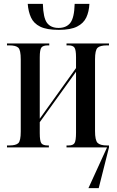

<svg xmlns="http://www.w3.org/2000/svg" viewBox="-20 -760 603 990"><path d="M283 -606Q221 -606 187.5 -622.5Q154 -639 140 -669.5Q126 -700 123 -740H201Q203 -668 222.5 -642Q242 -616 282 -616Q322 -616 342.5 -642Q363 -668 365 -740H441Q439 -700 425 -670Q411 -640 377.5 -623Q344 -606 283 -606ZM16 0V-10H28Q62 -10 74.5 -22Q87 -34 87 -82V-454Q87 -502 74.5 -514Q62 -526 28 -526H16V-536H234V-526H227Q202 -526 193.5 -515Q185 -504 185 -464V-148L372 -409V-465Q372 -503 364 -514.5Q356 -526 333 -526H323V-536H542V-526H532Q496 -526 483 -513.5Q470 -501 470 -454V-84Q470 -37 483 -23.5Q496 -10 532 -10H542V0L489 210H436L532 0H323V-10H334Q357 -10 364.5 -22.5Q372 -35 372 -76V-390L185 -130V-74Q185 -32 193.5 -21Q202 -10 226 -10H232V0Z"/></svg>

Font: Noto Serif Display ExtraCondensed Medium
Style: Regular
Weight: 500
Width: 2
Designer: Monotype Design Team
Foundry: Monotype Imaging Inc.
Version: Version 2.009